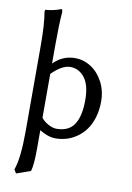

<svg xmlns="http://www.w3.org/2000/svg" viewBox="-102 -768 743 1080"><g transform="rotate(10 269.5 -227.5)"><path d="M252 17.1Q209.5 17.1 160.2 -13.2V95.2Q160.2 184.1 148.9 221.2L67.9 250L55.2 229Q80.1 160.6 80.1 7.8V-481.9Q80.1 -605 67.9 -673.8L69.8 -685.1Q118.2 -688.5 159.2 -705.1Q166 -705.1 166 -687Q160.2 -613.8 160.2 -500V-394Q211.4 -446.8 283.2 -446.8Q332 -446.8 374.3 -419.7Q416.5 -392.6 442.9 -342.8Q469.2 -293 469.2 -231.9Q469.2 -181.2 456.3 -139.2Q443.4 -97.2 422.1 -68.6Q400.9 -40 372.6 -20.3Q344.2 -0.5 313.7 8.3Q283.2 17.1 252 17.1ZM248 -37.1Q317.4 -37.1 348.6 -84.2Q379.9 -131.3 379.9 -224.1Q379.9 -309.1 347.4 -351.1Q314.9 -393.1 265.1 -393.1Q218.3 -393.1 160.2 -335V-85Q172.9 -66.9 199 -52Q225.1 -37.1 248 -37.1Z"/></g></svg>

Font: Linear Smooth Low Contrast
Style: Regular
Weight: 500
Designer: Philipp H. Poll, Flanker
Foundry: Philipp H. Poll, reworked by Flanker
Version: Version 1.010 | FøM Fix